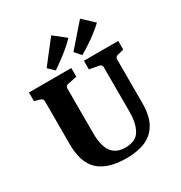

<svg xmlns="http://www.w3.org/2000/svg" viewBox="-183 -915 996 1056"><g transform="rotate(-30 314.5 -387.5)"><path d="M598 -573V-518L558 -508Q542 -504 542 -487V-210Q542 -130 514.5 -82Q487 -34 437 -12.5Q387 9 318 9Q200 9 141.5 -43.5Q83 -96 83 -215V-487Q83 -503 67 -508L31 -518V-573H300V-518L242 -506Q225 -503 225 -485V-203Q225 -154 236 -118.5Q247 -83 272.5 -64Q298 -45 340 -45Q407 -45 432 -89Q457 -133 457 -203V-486Q457 -504 441 -507L380 -518V-573ZM182 -640 294 -784 369 -725Q350 -704 324.5 -682.5Q299 -661 271.5 -641Q244 -621 220 -604ZM354 -643 477 -784 547 -719Q527 -700 499.5 -678.5Q472 -657 443 -638Q414 -619 388 -604Z"/></g></svg>

Font: Rasa
Style: Regular
Weight: 400
Designer: Anna Giedrys (Yrsa+Rasa design), David Brezina (Yrsa art-direction, Rasa art-direction, design)
Foundry: Rosetta Type Foundry
Version: Version 2.004